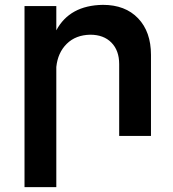

<svg xmlns="http://www.w3.org/2000/svg" viewBox="-20 -560 712 791"><path d="M602 -334V0H471V-296Q471 -352 439 -384.5Q407 -417 352 -417Q292 -416 255 -379.5Q218 -343 212 -284V211H81V-535H212V-435Q267 -538 404 -540Q496 -540 549 -484.5Q602 -429 602 -334Z"/></svg>

Font: Montserrat arm2 Medium
Style: Regular
Weight: 500
Designer: Julieta Ulanovsky
Foundry: Julieta Ulanovsky
Version: Version 6.000